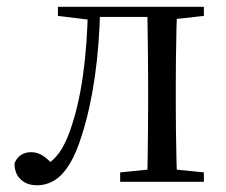

<svg xmlns="http://www.w3.org/2000/svg" viewBox="-20 -536 667 566"><path d="M88.7 10.2Q59.6 10.2 41.1 -7Q22.7 -24.2 22.7 -54.8Q29.7 -71.3 42.1 -79.3Q54.4 -87.4 72.3 -87.4Q90.3 -87.4 106.3 -77Q122.4 -66.6 140.6 -45.9V-35.9H112V-46.1Q137.7 -62.7 154.5 -85.7Q171.2 -108.6 185.9 -149.1Q211.7 -221.4 224.6 -313.7Q237.5 -406.1 239.3 -516H275.4Q273.2 -403.6 259.3 -308Q245.4 -212.4 221.6 -138.5Q205 -84.3 184.6 -51.4Q164.2 -18.6 140.2 -4.2Q116.3 10.2 88.7 10.2ZM150.8 -489.1V-516H254V-477.4H246.8ZM255.8 -486V-516H446.9V-486ZM334.2 0V-27.8L442.9 -38.6H475.3L581 -27.8V0ZM413.7 0Q414.7 -24.4 415.2 -65.3Q415.7 -106.3 416.2 -150.3Q416.7 -194.3 416.7 -228.5V-288.3Q416.7 -321.7 416.2 -365.7Q415.7 -409.7 415.2 -450.7Q414.7 -491.8 413.7 -516H502.2Q501.2 -491.8 500.2 -450.7Q499.2 -409.7 498.7 -365.7Q498.2 -321.7 498.2 -288.3V-228.5Q498.2 -194.3 498.7 -150.3Q499.2 -106.3 500.2 -65.3Q501.2 -24.4 502.2 0ZM457.5 -477.4V-516H581V-489.1L475.3 -477.4Z"/></svg>

Font: Noto Serif TC
Style: Regular
Weight: 200
Designer: Ryoko NISHIZUKA 西塚涼子 (kana & ideographs); Frank Grießhammer (Latin, Greek & Cyrillic); Wenlong ZHANG 张文龙 (bopomofo); San
Foundry: Adobe
Version: Version 2.001;hotconv 1.1.0;makeotfexe 2.6.0